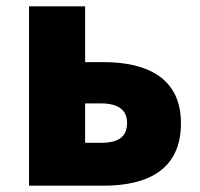

<svg xmlns="http://www.w3.org/2000/svg" viewBox="-20 -589 634 609"><path d="M72 0H308C446 0 554 -49 554 -198C554 -342 446 -392 308 -392H250V-569H72ZM250 -136V-261H300C357 -261 383 -239 383 -199C383 -156 357 -136 300 -136Z"/></svg>

Font: Noto Sans JP Black
Style: Regular
Weight: 900
Designer: Ryoko NISHIZUKA 西塚涼子 (kana, bopomofo & ideographs); Paul D. Hunt (Latin, Greek & Cyrillic); Sandoll Communications 산돌커뮤니
Foundry: Adobe
Version: Version 2.002;hotconv 1.0.116;makeotfexe 2.5.65601